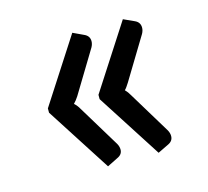

<svg xmlns="http://www.w3.org/2000/svg" viewBox="-69 -546 608 561"><g transform="rotate(-15 235.0 -266.0)"><path d="M193 -64 67 -260V-273L193 -468L225 -453Q241 -446 241 -430Q241 -421 236 -412L159 -285Q155 -279 151.5 -274.5Q148 -270 144 -266Q153 -258 159 -247L236 -120Q241 -111 241 -102Q241 -87 225 -80ZM346 -64 220 -260V-273L346 -468L379 -453Q394 -446 394 -430Q394 -421 389 -412L312 -285Q308 -279 305 -274.5Q302 -270 298 -266Q306 -258 312 -247L389 -120Q394 -111 394 -102Q394 -87 379 -80Z"/></g></svg>

Font: Aleo Medium
Style: Regular
Weight: 500
Designer: Alessio Laiso
Foundry: Alessio Laiso
Version: Version 2.001;gftools[0.9.29]